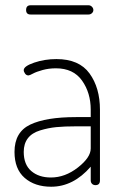

<svg xmlns="http://www.w3.org/2000/svg" viewBox="-20 -702 463 728"><path d="M79 -664Q79 -682 96 -682H316Q323 -682 328.5 -676.5Q334 -671 334 -664Q334 -657 328.5 -652Q323 -647 316 -647H96Q79 -647 79 -664ZM194 -478Q280 -478 319.5 -423.5Q359 -369 359 -286V-18Q359 0 342 0Q334 0 329 -5Q324 -10 324 -18V-70Q258 6 174 6Q112 6 73.5 -27.5Q35 -61 35 -126Q35 -201 94.5 -229.5Q154 -258 268 -258H324V-286Q324 -350 291 -396.5Q258 -443 192 -443Q165 -443 141.5 -436.5Q118 -430 105 -423Q92 -416 88 -416Q80 -416 75 -423Q70 -430 70 -436Q70 -451 109.5 -464.5Q149 -478 194 -478ZM324 -139V-223H269Q224 -223 193.5 -220Q163 -217 132 -207.5Q101 -198 85.5 -177.5Q70 -157 70 -126Q70 -78 98.5 -53.5Q127 -29 173 -29Q227 -29 275.5 -67Q324 -105 324 -139Z"/></svg>

Font: Dosis
Style: ExtraLight
Weight: 250
Designer: Edgar Tolentino, Pablo Impallari, Igino Marini
Foundry: Edgar Tolentino, Pablo Impallari, Igino Marini
Version: Version 1.007